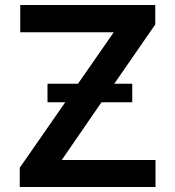

<svg xmlns="http://www.w3.org/2000/svg" viewBox="-20 -748 700 768"><path d="M59 0H602V-108H227L386 -339H509V-413H437L601 -650V-728H61V-619H435L292 -413H170V-339H241L59 -77Z"/></svg>

Font: Wafeq Semi Bold
Style: Regular
Weight: 600
Designer: Rasmus Andersson & Azza Alameddine
Foundry: Google & TypeTogether
Version: Version 3.000;January 28, 2025;FontCreator 15.0.0.3014 64-bi